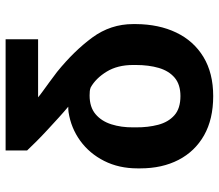

<svg xmlns="http://www.w3.org/2000/svg" viewBox="-68 -526 776 681"><g transform="rotate(90 320.5 -185.0)"><path d="M513.2 183.6H118.7V68.4H324.7Q317.4 62 303.5 52Q289.6 42 272 29.1Q254.4 16.1 234.4 1Q160.2 -59.1 112.5 -124Q64.9 -189 64.9 -268.6V-278.3Q65.4 -359.9 95 -421.6Q124.5 -483.4 181.6 -518.1Q238.8 -552.7 320.3 -552.7Q402.3 -552.7 459.5 -520.3Q516.6 -487.8 546.6 -429.7Q576.7 -371.6 576.7 -293.9V-284.2Q576.7 -218.3 550.3 -166Q523.9 -113.8 478.8 -81.1Q433.6 -48.3 377 -39.6Q373 -39.1 368.2 -38.8Q363.3 -38.6 357.9 -38.6Q375 -24.4 396.5 -4.9Q418 14.6 440.2 35.2Q462.4 55.7 481.4 74.7Q500.5 93.8 513.2 107.4ZM431.2 -268.6V-278.3Q431.6 -321.3 422.1 -357.4Q412.6 -393.6 388.4 -415Q364.3 -436.5 320.3 -436.5Q279.3 -436.5 255.1 -416Q231 -395.5 220.5 -359.9Q210 -324.2 210 -278.3V-268.6Q210 -213.4 233.6 -174.8Q257.3 -136.2 289.6 -118.2Q295.9 -115.7 302.7 -115Q309.6 -114.3 317.9 -114.3Q359.4 -114.3 384.3 -135.3Q409.2 -156.2 420.4 -191.4Q431.6 -226.6 431.2 -268.6Z"/></g></svg>

Font: Inter 17pt
Style: Bold
Weight: 700
Version: Version 4.001;git-66647c0bb